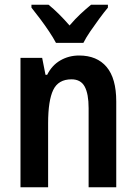

<svg xmlns="http://www.w3.org/2000/svg" viewBox="-20 -786 572 806"><path d="M312 -553Q387 -553 427.5 -505Q468 -457 468 -360V0H352V-332Q352 -392 335.5 -422.5Q319 -453 280 -453Q225 -453 203.5 -408.5Q182 -364 182 -268V0H66V-543H157L171 -472H178Q198 -512 233.5 -532.5Q269 -553 312 -553ZM215 -606Q204 -627 186 -654Q168 -681 148 -707.5Q128 -734 112 -754V-766H184Q226 -732 272 -679Q296 -707 317.5 -727Q339 -747 362 -766H433V-754Q417 -735 397.5 -708.5Q378 -682 359.5 -655Q341 -628 330 -606Z"/></svg>

Font: Noto Sans Devanagari Condensed SemiBold
Style: Regular
Weight: 600
Width: 3
Designer: Jelle Bosma - Monotype Design Team
Foundry: Monotype Imaging Inc.
Version: Version 2.004; ttfautohint (v1.8.4.7-5d5b)